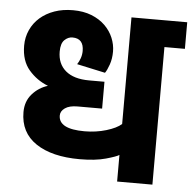

<svg xmlns="http://www.w3.org/2000/svg" viewBox="-49 -699 751 748"><g transform="rotate(5 327.0 -325.0)"><path d="M436 -642H654V-538H574V0H436V-104Q426 -97 385 -85.5Q344 -74 283 -74Q174 -74 111.5 -116Q49 -158 49 -238Q49 -280 74 -308.5Q99 -337 135 -348Q91 -365 60 -401Q29 -437 29 -496Q29 -529 42 -557.5Q55 -586 78.5 -606.5Q102 -627 134.5 -638.5Q167 -650 207 -650Q248 -650 279.5 -637.5Q311 -625 332.5 -604Q354 -583 365 -556.5Q376 -530 376 -503Q376 -475 368 -452Q360 -429 352 -418L241 -442Q248 -452 253 -466Q258 -480 258 -495Q258 -544 214 -544Q197 -544 183 -530.5Q169 -517 169 -485Q169 -437 201 -410Q233 -383 293 -383H353V-278H257Q225 -278 208 -266Q191 -254 191 -237Q191 -184 292 -184Q337 -184 377 -196Q417 -208 436 -225Z"/></g></svg>

Font: Ek Mukta ExtraBold
Style: Regular
Weight: 800
Designer: Girish Dalvi and Yashodeep Gholap
Foundry: Ek Type
Version: Version 2.538;PS 1.002;hotconv 16.6.51;makeotf.lib2.5.65220;